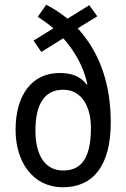

<svg xmlns="http://www.w3.org/2000/svg" viewBox="-20 -783 534 813"><path d="M176 -763 140 -712C162 -697 185 -682 206 -663L122 -611L155 -563L248 -621C297 -565 334 -501 350 -426L347 -425C322 -459 283 -474 233 -474C119 -474 46 -386 46 -233C46 -95 121 10 246 10C376 10 449 -84 449 -264C449 -437 397 -567 309 -663L392 -714L358 -761L266 -704C237 -727 207 -747 176 -763ZM248 -403C327 -403 365 -330 365 -242C365 -122 330 -61 248 -61C165 -61 130 -134 130 -230C130 -343 169 -403 248 -403Z"/></svg>

Font: Noto Sans Lao UI Cond
Style: Regular
Weight: 400
Width: 3
Designer: Monotype Design Team
Foundry: Monotype Imaging Inc.
Version: Version 2.000